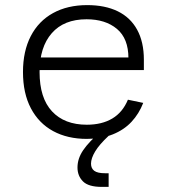

<svg xmlns="http://www.w3.org/2000/svg" viewBox="-20 -532 660 752"><path d="M321.5 -512Q391.5 -512 441.2 -487.8Q491 -463.5 517.2 -415.5Q543.5 -367.5 543.5 -298V-257.5H114.5V-307H511L483 -283V-304.5Q483 -381 438 -418.8Q393 -456.5 319 -456.5Q230.5 -456.5 182.8 -402Q135 -347.5 135 -250Q135 -148 183.8 -95.8Q232.5 -43.5 320 -43.5Q379 -43.5 419.8 -67.8Q460.5 -92 481 -141.5L541 -129Q524.5 -86.5 495.2 -55Q466 -23.5 422 -5.8Q378 12 320 12Q244.5 12 188.2 -18.5Q132 -49 101 -107.8Q70 -166.5 70 -250Q70 -331.5 100.5 -390.5Q131 -449.5 187.8 -480.8Q244.5 -512 321.5 -512ZM336.5 109Q336.5 127.5 349.2 137Q362 146.5 391 146.5H405.5V200H378.5Q326.5 200 305 178.5Q283.5 157 283.5 124Q283.5 89 305.8 56.2Q328 23.5 376.5 -18.5L405.5 0Q369 34 352.8 61Q336.5 88 336.5 109Z"/></svg>

Font: Monaspace Neon Var
Style: Regular
Weight: 400
Designer: Riley Cran and the Lettermatic Team
Version: Version 1.000 (Monaspace Neon Var)